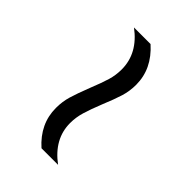

<svg xmlns="http://www.w3.org/2000/svg" viewBox="12 -630 552 552"><g transform="rotate(-45 288.0 -353.5)"><path d="M182.6 -411.1Q208.5 -411.1 231.4 -404.3Q254.4 -397.5 292 -382.8Q327.1 -368.7 349.1 -362.1Q371.1 -355.5 394.5 -355.5Q460 -355.5 504.9 -416V-348.6Q457 -294.9 392.6 -294.9Q367.2 -294.9 343.3 -302.2Q319.3 -309.6 284.2 -324.2Q250 -337.9 227.1 -344.7Q204.1 -351.6 180.7 -351.6Q116.2 -351.6 71.3 -291V-358.4Q118.2 -411.1 182.6 -411.1Z"/></g></svg>

Font: Pretendard GOV Light
Style: Regular
Weight: 300
Designer: Base glyphs from Inter by Rasmus Andersson; Hangeul glyphs from Noto Sans CJK(Source Han Sans) by Jang Soo-young and Kan
Foundry: Kil Hyung-jin
Version: Version 1.309